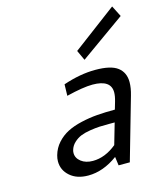

<svg xmlns="http://www.w3.org/2000/svg" viewBox="-114 -841 797 936"><g transform="rotate(-15 284.5 -373.0)"><path d="M540.5 -756.3 568.8 -700.7 343.3 -540 319.8 -590.8ZM406.2 -207H377Q349.6 -207 329.3 -206.1Q309.1 -205.1 281.2 -200.7Q253.4 -196.3 234.1 -188.5Q214.8 -180.7 198.2 -165.3Q181.6 -149.9 175.8 -128.9Q173.8 -122.6 173.8 -114.3Q173.8 -88.9 196.8 -71Q219.7 -53.2 255.9 -53.2Q317.4 -53.2 375.5 -100.6ZM380.9 -479Q459.5 -479 493.4 -452.9Q527.3 -426.8 527.3 -378.4Q527.3 -349.1 516.6 -312.5L427.2 0H370.6L364.7 -43.9Q291.5 9.8 215.8 9.8Q158.7 9.8 124.3 -20.3Q89.8 -50.3 89.8 -94.7Q89.8 -109.4 94.2 -125Q104 -159.7 127.2 -185.3Q150.4 -210.9 180.4 -226.3Q210.4 -241.7 251.5 -251.2Q292.5 -260.7 333 -263.9Q373.5 -267.1 423.3 -267.1L434.1 -304.2Q441.9 -330.6 441.9 -349.6Q441.9 -413.1 349.1 -413.1Q302.2 -413.1 216.8 -392.1L218.3 -449.7Q304.2 -479 380.9 -479Z"/></g></svg>

Font: Cantarell
Style: Italic
Weight: 400
Italic angle: -16°
Designer: Dave Crossland
Version: Version 1.004